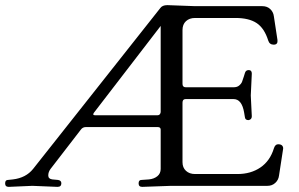

<svg xmlns="http://www.w3.org/2000/svg" viewBox="-31 -724 1164 748"><path d="M339 -275H583Q593 -275 595 -287V-623L335 -285Q328 -275 339 -275ZM595 -66V-219Q595 -229 583 -229H304Q291 -229 284 -219L166 -66Q157 -54 157 -40.5Q157 -27 173 -25L195 -23Q208 -21 208 -10Q208 4 193 4L95 0L3 4Q-11 4 -11 -9.5Q-11 -23 0 -23L19 -25Q70 -31 98 -66L593 -692Q601 -704 621 -704L729 -700H991Q1010 -700 1022 -688.5Q1034 -677 1036 -660L1050 -568Q1052 -550 1035.5 -550Q1019 -550 1014 -566Q999 -614 969 -634Q939 -654 886 -654H729Q707 -654 693.5 -641.5Q680 -629 680 -607V-397Q680 -384 693 -384H879Q893 -384 901 -391Q909 -398 911.5 -404Q914 -410 919 -426L923 -439Q926 -451 938 -451Q950 -451 950 -437L946 -352L950 -271Q950 -258 937 -256Q924 -256 923 -268L920 -286Q911 -338 879 -338H692Q680 -338 680 -324V-92Q680 -71 693.5 -58.5Q707 -46 729 -46H894Q946 -46 983.5 -71.5Q1021 -97 1036 -146Q1041 -162 1052.5 -162Q1064 -162 1068.5 -156.5Q1073 -151 1072 -144L1056 -40Q1054 -23 1041.5 -11.5Q1029 0 1011 0H636L523 4Q509 4 509 -9.5Q509 -23 520 -23L549 -25Q569 -27 582 -37.5Q595 -48 595 -66Z"/></svg>

Font: Lustria
Style: Regular
Weight: 400
Designer: Matthew Desmond
Foundry: Matthew Desmond
Version: Version 001.001; ttfautohint (v1.6)